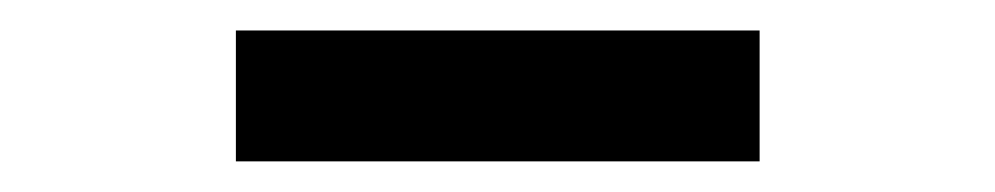

<svg xmlns="http://www.w3.org/2000/svg" viewBox="-20 -727 653 126"><path d="M478.5 -621.1H134.8V-707H478.5Z"/></svg>

Font: Pretendard JP Black
Style: Regular
Weight: 900
Designer: Base glyphs from Inter by Rasmus Andersson; Hangeul glyphs from Noto Sans CJK(Source Han Sans) by Jang Soo-young and Kan
Foundry: Kil Hyung-jin
Version: Version 1.309